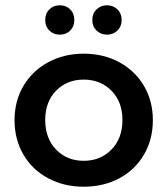

<svg xmlns="http://www.w3.org/2000/svg" viewBox="-20 -700 633 726"><path d="M296 -497Q372 -497 431.5 -464.5Q491 -432 524.5 -375Q558 -318 558 -245.5Q558 -173 524.5 -115.5Q491 -58 431.5 -26Q372 6 296 6Q222 6 162 -26Q102 -58 68.5 -115.5Q35 -173 35 -245.5Q35 -318 68.5 -375Q102 -432 162 -464.5Q222 -497 296 -497ZM296.5 -92Q360 -92 401.5 -134.5Q443 -177 443 -246Q443 -315 401.5 -357Q360 -399 296.5 -399Q233 -399 192 -357Q151 -315 151 -246Q151 -177 192 -134.5Q233 -92 296.5 -92ZM151 -624Q151 -649 166.5 -664.5Q182 -680 206 -680Q230 -680 245.5 -664.5Q261 -649 261 -624Q261 -600 245.5 -584.5Q230 -569 206 -569Q182 -569 166.5 -584.5Q151 -600 151 -624ZM329 -624Q329 -649 345 -664.5Q361 -680 384.5 -680Q408 -680 424 -664.5Q440 -649 440 -624Q440 -600 424 -584.5Q408 -569 384.5 -569Q361 -569 345 -584.5Q329 -600 329 -624Z"/></svg>

Font: Montserrat Ace
Style: Bold
Weight: 600
Designer: Julieta Ulanovsky
Foundry: Julieta Ulanovsky
Version: Version 1